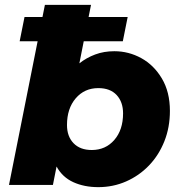

<svg xmlns="http://www.w3.org/2000/svg" viewBox="-20 -762 745 791"><path d="M17 0 135 -592H61L81 -692H155L165 -742H355L345 -692H506L486 -592H325L307 -501Q336 -524 372 -537.5Q408 -551 451 -551Q510 -551 562 -522.5Q614 -494 647 -438.5Q680 -383 680 -305Q680 -237 657 -179.5Q634 -122 593.5 -80Q553 -38 499.5 -14.5Q446 9 385 9Q327 9 282 -11.5Q237 -32 213 -76L198 0ZM358 -144Q415 -144 451 -185.5Q487 -227 487 -295Q487 -342 460.5 -370.5Q434 -399 385 -399Q328 -399 292 -357Q256 -315 256 -247Q256 -200 283 -172Q310 -144 358 -144Z"/></svg>

Font: Montserrat ExtraBold
Style: Italic
Weight: 800
Italic angle: -11.3°
Designer: Julieta Ulanovsky
Foundry: Julieta Ulanovsky
Version: Version 9.000; ttfautohint (v1.8.4.7-5d5b)